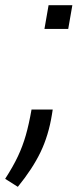

<svg xmlns="http://www.w3.org/2000/svg" viewBox="-95 -515 307 743"><path d="M169 -403H77L93 -495H185ZM109 -91 106 -72Q93 9 62 73.5Q31 138 -26 208L-75 177Q-44 129 -25.5 89.5Q-7 50 5 8Q17 -34 27 -91Z"/></svg>

Font: Inria Sans
Style: Italic
Weight: 400
Italic angle: -10°
Designer: Black Foundry Team
Foundry: Black Foundry
Version: Version 1.2; ttfautohint (v1.8.3)